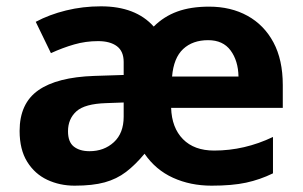

<svg xmlns="http://www.w3.org/2000/svg" viewBox="-20 -577 957 607"><path d="M641 -556Q710 -556 762.5 -527Q815 -498 844.5 -443Q874 -388 874 -308V-236H521Q523 -173 558.5 -137Q594 -101 657 -101Q753 -101 843 -144V-29Q802 -9 758 0.5Q714 10 649 10Q582 10 527 -15Q472 -40 437 -91Q408 -56 378.5 -33.5Q349 -11 311 -0.5Q273 10 216 10Q169 10 129.5 -8.5Q90 -27 66 -65.5Q42 -104 42 -163Q42 -250 101 -291.5Q160 -333 278 -337L371 -340V-381Q371 -415 349.5 -431Q328 -447 290 -447Q251 -447 214.5 -436.5Q178 -426 141 -409L93 -508Q136 -531 189 -544Q242 -557 299 -557Q409 -557 466 -493Q498 -525 540.5 -540.5Q583 -556 641 -556ZM638 -450Q589 -450 559 -422Q529 -394 524 -335H734Q733 -385 709 -417.5Q685 -450 638 -450ZM316 -251Q248 -249 221.5 -225Q195 -201 195 -162Q195 -128 213.5 -113.5Q232 -99 263 -99Q309 -99 340 -127.5Q371 -156 371 -208V-253Z"/></svg>

Font: Noto Sans Hanifi Rohingya
Style: Bold
Weight: 700
Designer: Monotype Design Team and DaltonMaag
Foundry: Google LLC
Version: Version 2.102; ttfautohint (v1.8.4.7-5d5b)